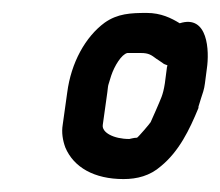

<svg xmlns="http://www.w3.org/2000/svg" viewBox="-20 -667 341 297"><path d="M207 -647C182 -647 162 -646 142 -632C112 -610 90 -570 84 -524L77 -474C75 -462 77 -450 81 -439C94 -408 126 -390 171 -390C192 -390 212 -395 229 -410C257 -433 273 -466 287 -500V-502L291 -515C293 -521 296 -529 297 -538L300 -561C304 -588 302 -645 258 -631C245 -639 229 -647 207 -647ZM139 -474 146 -524C147 -532 147 -534 148 -537L152 -550C157 -565 168 -583 177 -585H198C210 -585 214 -582 222 -576L231 -570C233 -568 236 -567 239 -566C239 -565 238 -563 238 -561L235 -538C232 -519 229 -515 221 -496L213 -478C212 -476 194 -455 192 -454C187 -454 181 -452 180 -452C156 -452 137 -462 139 -474Z"/></svg>

Font: PolanStronk
Style: BdIta
Weight: 700
Version: Version 1.0